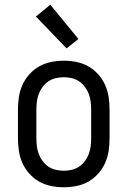

<svg xmlns="http://www.w3.org/2000/svg" viewBox="-20 -785 540 813"><path d="M250 8Q223 8 196 2.5Q169 -3 146 -16Q123 -29 104.5 -49.5Q86 -70 75 -94.5Q64 -119 60 -146Q56 -173 56 -200V-320Q56 -347 60 -374Q64 -401 75 -425.5Q86 -450 104.5 -470.5Q123 -491 146 -504Q169 -517 196 -522.5Q223 -528 250 -528Q277 -528 304 -522.5Q331 -517 354 -504Q377 -491 395.5 -470.5Q414 -450 425 -425.5Q436 -401 440 -374Q444 -347 444 -320V-200Q444 -173 440 -146Q436 -119 425 -94.5Q414 -70 395.5 -49.5Q377 -29 354 -16Q331 -3 304 2.5Q277 8 250 8ZM250 -62Q267 -62 284 -66Q301 -70 315 -79.5Q329 -89 339.5 -103Q350 -117 356 -133Q362 -149 364 -166Q366 -183 366 -200V-320Q366 -337 364 -354Q362 -371 356 -387Q350 -403 339.5 -417Q329 -431 315 -440.5Q301 -450 284 -454Q267 -458 250 -458Q233 -458 216 -454Q199 -450 185 -440.5Q171 -431 160.5 -417Q150 -403 144 -387Q138 -371 136 -354Q134 -337 134 -320V-200Q134 -183 136 -166Q138 -149 144 -133Q150 -117 160.5 -103Q171 -89 185 -79.5Q199 -70 216 -66Q233 -62 250 -62ZM262 -580 132 -715 193 -765 312 -620Z"/></svg>

Font: Iosevka Algr
Style: Regular
Weight: 400
Monospace: yes
Designer: Belleve Invis
Foundry: Belleve Invis
Version: Version 26.0.2; ttfautohint (v1.8.3)